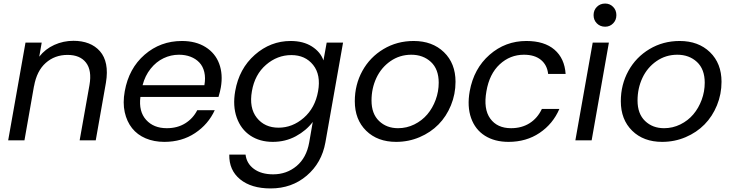

<svg xmlns="http://www.w3.org/2000/svg" viewBox="-20 -787 4107 1077"><path d="M426.8 0 481.9 -310.1Q496.1 -392.1 462.6 -435.5Q429.2 -479 358.9 -479Q287.1 -479 236.6 -434.1Q186 -389.2 170.9 -303.2V-305.2L117.2 0H25.9L123 -547.9H213.9L200.2 -469.2Q233.9 -512.2 284.7 -535.2Q335.4 -558.1 392.1 -558.1Q439.9 -558.1 477.5 -543.5Q515.1 -528.8 540.8 -499.5Q566.4 -470.2 575.2 -426.3Q584 -382.3 574.2 -323.2L517.1 0Z M983.9 -480Q938.5 -480 897.5 -460.4Q856.4 -440.9 825 -401.6Q793.5 -362.3 779.8 -309.1H1126.5Q1133.8 -350.1 1126 -382.8Q1118.2 -415.5 1098.1 -436.5Q1078.1 -457.5 1048.8 -468.8Q1019.5 -480 983.9 -480ZM1184.6 -168.9Q1148.4 -89.8 1074.2 -40.5Q1000 8.8 901.9 8.8Q843.8 8.8 797.1 -11Q750.5 -30.8 720.9 -67.9Q691.4 -105 679.7 -157.5Q668 -210 679.7 -274.9Q702.6 -403.3 791.3 -480.2Q879.9 -557.1 1000.5 -557.1Q1078.6 -557.1 1133.1 -522.9Q1187.5 -488.8 1209.5 -429.7Q1231.4 -370.6 1218.8 -296.9Q1215.3 -275.4 1205.6 -243.2H767.6Q757.3 -161.6 799.6 -114.7Q841.8 -67.9 915.5 -67.9Q975.1 -67.9 1019 -95.2Q1063 -122.6 1086.4 -168.9Z M1299.3 -275.9Q1321.3 -401.9 1409.4 -479.5Q1497.6 -557.1 1610.4 -557.1Q1681.2 -557.1 1729.5 -526.4Q1777.8 -495.6 1794.4 -448.2L1812.5 -547.9H1904.3L1805.2 12.2Q1784.7 126.5 1700.7 198.2Q1616.7 270 1498 270Q1389.6 270 1326.9 218.8Q1264.2 167.5 1266.1 80.1H1357.4Q1363.3 130.4 1404.5 160.6Q1445.8 190.9 1512.2 190.9Q1587.9 190.9 1643.6 144.3Q1699.2 97.7 1714.4 12.2L1734.4 -103Q1698.2 -54.7 1639.6 -22.9Q1581.1 8.8 1510.3 8.8Q1437 8.8 1384 -26.6Q1331.1 -62 1307.9 -127.4Q1284.7 -192.9 1299.3 -275.9ZM1764.2 -274.9Q1780.8 -367.2 1736.6 -422.6Q1692.4 -478 1614.3 -478Q1535.6 -478 1472.4 -423.6Q1409.2 -369.1 1393.1 -275.9Q1376.5 -182.1 1420.4 -126.5Q1464.4 -70.8 1542.5 -70.8Q1620.6 -70.8 1684.1 -126.2Q1747.6 -181.6 1764.2 -274.9Z M2535.2 -328.1Q2535.2 -258.8 2509.5 -196.3Q2483.9 -133.8 2439.7 -88.9Q2395.5 -43.9 2333.7 -17.6Q2272 8.8 2202.1 8.8Q2097.7 8.8 2033.9 -53.7Q1970.2 -116.2 1970.2 -219.2Q1970.2 -312 2012.7 -389.2Q2055.2 -466.3 2131.1 -511.7Q2207 -557.1 2300.3 -557.1Q2405.3 -557.1 2470.2 -494.4Q2535.2 -431.6 2535.2 -328.1ZM2064 -223.1Q2064 -148.9 2106.2 -108.4Q2148.4 -67.9 2212.9 -67.9Q2261.2 -67.9 2304.2 -89.1Q2347.2 -110.4 2377 -145.5Q2406.7 -180.7 2423.8 -227.1Q2440.9 -273.4 2440.9 -323.2Q2440.9 -398.9 2397.2 -439.5Q2353.5 -480 2287.1 -480Q2222.2 -480 2170.4 -444.1Q2118.7 -408.2 2091.3 -349.9Q2064 -291.5 2064 -223.1Z M2614.7 -274.9Q2637.7 -402.3 2726.1 -479.7Q2814.5 -557.1 2932.6 -557.1Q3033.7 -557.1 3090.3 -508.3Q3147 -459.5 3152.8 -372.1H3054.7Q3049.3 -422.4 3014.2 -451.2Q2979 -480 2918.9 -480Q2841.3 -480 2783.2 -426.3Q2725.1 -372.6 2708.5 -274.9Q2690.9 -175.8 2730 -121.8Q2769 -67.9 2846.7 -67.9Q2906.2 -67.9 2950.7 -95.9Q2995.1 -124 3019.5 -175.8H3117.7Q3081.5 -91.8 3006.8 -41.5Q2932.1 8.8 2832.5 8.8Q2754.9 8.8 2700.2 -25.6Q2645.5 -60.1 2622.6 -124.8Q2599.6 -189.5 2614.7 -274.9Z M3207.5 0 3304.7 -547.9H3395.5L3298.8 0ZM3374.5 -637.2Q3346.7 -637.2 3328.1 -655.8Q3309.6 -674.3 3309.6 -702.1Q3309.6 -730 3328.1 -748.5Q3346.7 -767.1 3374.5 -767.1Q3400.9 -767.1 3419.2 -748.5Q3437.5 -730 3437.5 -702.1Q3437.5 -674.3 3419.2 -655.8Q3400.9 -637.2 3374.5 -637.2Z M4027.3 -328.1Q4027.3 -258.8 4001.7 -196.3Q3976.1 -133.8 3931.9 -88.9Q3887.7 -43.9 3825.9 -17.6Q3764.2 8.8 3694.3 8.8Q3589.8 8.8 3526.1 -53.7Q3462.4 -116.2 3462.4 -219.2Q3462.4 -312 3504.9 -389.2Q3547.4 -466.3 3623.3 -511.7Q3699.2 -557.1 3792.5 -557.1Q3897.5 -557.1 3962.4 -494.4Q4027.3 -431.6 4027.3 -328.1ZM3556.2 -223.1Q3556.2 -148.9 3598.4 -108.4Q3640.6 -67.9 3705.1 -67.9Q3753.4 -67.9 3796.4 -89.1Q3839.4 -110.4 3869.1 -145.5Q3898.9 -180.7 3916 -227.1Q3933.1 -273.4 3933.1 -323.2Q3933.1 -398.9 3889.4 -439.5Q3845.7 -480 3779.3 -480Q3714.4 -480 3662.6 -444.1Q3610.8 -408.2 3583.5 -349.9Q3556.2 -291.5 3556.2 -223.1Z"/></svg>

Font: SVN-Poppins
Style: Italic
Weight: 400
Italic angle: -10°
Designer: Ninad Kale (Devanagari), Jonny Pinhorn (Latin)
Foundry: Indian Type Foundry
Version: Version 3.002 2017